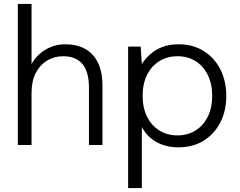

<svg xmlns="http://www.w3.org/2000/svg" viewBox="-20 -740 1223 980"><path d="M71 0V-720H141V-413Q167 -460 213 -487Q259 -514 314 -514Q371 -514 413.5 -491Q456 -468 479.5 -421Q503 -374 503 -301V0H434V-293Q434 -374 400.5 -413.5Q367 -453 302 -453Q257 -453 220.5 -431Q184 -409 162.5 -367.5Q141 -326 141 -265V0Z M634 220V-502H698L704 -413Q720 -439 746 -462.5Q772 -486 808 -500Q844 -514 891 -514Q965 -514 1020 -479.5Q1075 -445 1105 -385.5Q1135 -326 1135 -250Q1135 -174 1104.5 -115Q1074 -56 1019.5 -22Q965 12 890 12Q827 12 778.5 -15Q730 -42 704 -92V220ZM886 -49Q938 -49 978 -74Q1018 -99 1040.5 -144.5Q1063 -190 1063 -251Q1063 -312 1040.5 -357.5Q1018 -403 978 -428Q938 -453 886 -453Q834 -453 793.5 -428Q753 -403 730.5 -357.5Q708 -312 708 -251Q708 -190 730.5 -144.5Q753 -99 793.5 -74Q834 -49 886 -49Z"/></svg>

Font: DM Sans 16pt Light
Style: Regular
Weight: 300
Version: Version 4.004;gftools[0.9.30]